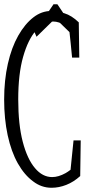

<svg xmlns="http://www.w3.org/2000/svg" viewBox="-27 -886 415 912"><path d="M130.4 -24.4Q88.9 -54.7 57.6 -110.1Q26.4 -165.5 9.5 -243.4Q-7.3 -321.3 -7.3 -413.3Q-7.3 -505.4 10.3 -583Q27.8 -660.6 59.6 -716.6Q91.3 -772.5 131.8 -803.7Q170.9 -834 216.8 -834Q242.7 -834 278.1 -823.2Q313.5 -812.5 347.2 -779.8Q348.1 -701.2 349.6 -612.3H315.4Q308.6 -686 301.3 -749.5Q290.5 -759.8 281.2 -765.6Q252 -783.7 226.6 -783.7Q181.2 -783.7 143.6 -740.7Q106 -697.8 82.8 -616Q59.6 -534.2 59.6 -414.3Q59.6 -294.4 81.1 -212.4Q102.5 -130.4 139.2 -87.4Q174.8 -44.9 220.7 -44.9Q250.5 -44.9 284.2 -63.5Q295.4 -69.8 308.1 -79.6Q315.4 -146 322.3 -219.2H356.4Q355.5 -131.3 354 -49.8Q322.8 -21.5 287.8 -7.8Q252.9 5.9 217.8 5.9Q169.9 5.9 130.4 -24.4ZM335 -732.9 325.7 -711.4 235.8 -798.8 146.5 -711.4 137.2 -732.9 227.1 -865.7H245.6Z"/></svg>

Font: Scarab Serif
Style: Condensed-Light
Weight: 300
Designer: John Roberts
Foundry: Scarab
Version: 1.0